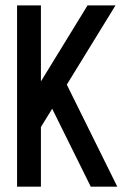

<svg xmlns="http://www.w3.org/2000/svg" viewBox="-20 -704 490 724"><path d="M44.4 0V-683.6H134.3V-397L310.1 -683.6H415.5L231.9 -384.8L422.4 0H322.3L176.8 -293.9L134.3 -225.1V0Z"/></svg>

Font: Anka/Coder Narrow
Style: Bold
Weight: 700
Width: 3
Monospace: yes
Version: Version 001.100